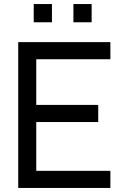

<svg xmlns="http://www.w3.org/2000/svg" viewBox="-20 -928 615 948"><path d="M342.5 -818V-908H432.5V-818ZM146.5 -818V-908H236.5V-818ZM70 0V-720H525V-635.5H159V-410H465V-325.5H159V-84.5H525V0Z"/></svg>

Font: Manrope ExtraLight Medium
Style: Regular
Weight: 500
Version: Version 4.504